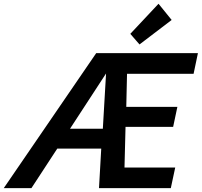

<svg xmlns="http://www.w3.org/2000/svg" viewBox="-62 -980 1051 1000"><path d="M-42.5 0 439 -703.1H968.8L946.3 -595.7H599.6L595.7 -423.3H861.8L839.8 -319.3H591.8L586.4 -107.4H850.6L827.6 0H453.6L465.3 -206.1H236.3L101.6 0ZM302.7 -309.6H473.6L494.1 -661.1L528.8 -656.2ZM664.6 -748.5 616.7 -803.7 763.7 -960.4 832 -876Z"/></svg>

Font: Schibsted Grotesk SemiBold
Style: Italic
Weight: 600
Italic angle: -12°
Designer: Bakken & Baeck AS, Henrik Kongsvoll
Foundry: Schibsted ASA
Version: Version 1.100;gftools[0.9.25]